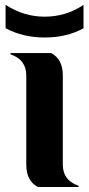

<svg xmlns="http://www.w3.org/2000/svg" viewBox="-20 -750 357 770"><path d="M132.3 0Q85.4 -23.9 85.4 -89.8V-447.3Q85.4 -510.7 22 -532.2V-537.1H185.1Q231.9 -513.2 231.9 -447.3V-89.8Q231.9 -26.4 295.4 -4.9V0ZM2.4 -730.5Q75.7 -683.1 158.7 -683.1Q245.1 -683.1 314.9 -730.5V-636.7Q248.5 -599.6 158.7 -599.6Q72.3 -599.6 2.4 -636.7Z"/></svg>

Font: Berenika
Style: Bold
Weight: 700
Designer: Wojciech Kalinowski "wmk69" (wmk69@o2.pl)
Foundry: Wojciech Kalinowski "wmk69" (wmk69@o2.pl)
Version: Version 3.1.0; 2021-05-14